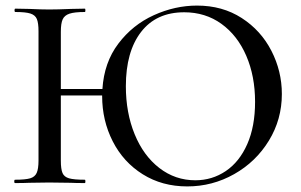

<svg xmlns="http://www.w3.org/2000/svg" viewBox="-20 -656 1079 688"><path d="M990 -319Q990 -228 943.5 -152Q897 -76 819 -32Q741 12 651 12Q561 12 491.5 -31.5Q422 -75 384 -149.5Q346 -224 346 -312V-314H198V-81Q198 -50 204 -36Q210 -22 227.5 -17Q245 -12 284 -12Q286 -12 286 -6Q286 0 284 0Q251 0 233 -1L156 -2L85 -1Q66 0 34 0Q31 0 31 -6Q31 -12 34 -12Q71 -12 88 -17Q105 -22 111.5 -36.5Q118 -51 118 -81V-544Q118 -574 112 -588Q106 -602 89 -607.5Q72 -613 35 -613Q32 -613 32 -619Q32 -625 35 -625L86 -624Q128 -622 156 -622Q187 -622 233 -624L284 -625Q286 -625 286 -619Q286 -613 284 -613Q247 -613 229 -607Q211 -601 204.5 -586.5Q198 -572 198 -542V-337H347Q353 -432 404 -499.5Q455 -567 531 -601.5Q607 -636 686 -636Q777 -636 846 -591.5Q915 -547 952.5 -474Q990 -401 990 -319ZM894 -291Q894 -383 862.5 -456Q831 -529 773.5 -570.5Q716 -612 640 -612Q540 -612 485.5 -541.5Q431 -471 431 -347Q431 -252 462.5 -175Q494 -98 551 -54Q608 -10 680 -10Q740 -10 789 -43Q838 -76 866 -139.5Q894 -203 894 -291Z"/></svg>

Font: Cormorant SC Medium
Style: Regular
Weight: 500
Designer: Christian Thalmann (Catharsis Fonts)
Version: Version 3.000